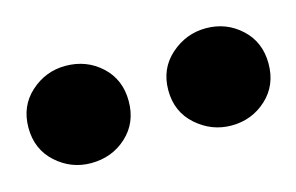

<svg xmlns="http://www.w3.org/2000/svg" viewBox="-39 -812 477 309"><g transform="rotate(-15 200.0 -658.0)"><path d="M83 -577Q50 -577 25 -599.5Q0 -622 0 -658Q0 -694 25 -716.5Q50 -739 83 -739Q118 -739 142.5 -716.5Q167 -694 167 -658Q167 -622 142.5 -599.5Q118 -577 83 -577ZM317 -577Q284 -577 258.5 -599.5Q233 -622 233 -658Q233 -694 258.5 -716.5Q284 -739 317 -739Q351 -739 375.5 -716.5Q400 -694 400 -658Q400 -622 375.5 -599.5Q351 -577 317 -577Z"/></g></svg>

Font: Source Serif 4 ExtraBold
Style: Regular
Weight: 800
Designer: Frank Grießhammer
Foundry: Adobe Systems Incorporated
Version: Version 4.004;hotconv 1.0.116;makeotfexe 2.5.65601